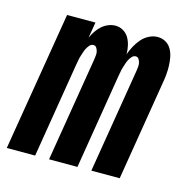

<svg xmlns="http://www.w3.org/2000/svg" viewBox="-101 -610 685 693"><g transform="rotate(15 241.5 -264.0)"><path d="M-17 0 69 -520H175L165 -461Q171 -474 179 -486Q187 -498 197.5 -507.5Q208 -517 221.5 -522.5Q235 -528 248 -528Q264 -528 277.5 -520Q291 -512 298.5 -499Q306 -486 309.5 -470.5Q313 -455 313 -439Q319 -455 327 -470Q335 -485 346.5 -498.5Q358 -512 374 -520Q390 -528 406 -528Q423 -528 436.5 -520Q450 -512 457.5 -498.5Q465 -485 468 -469.5Q471 -454 471.5 -437.5Q472 -421 470.5 -404.5Q469 -388 466 -372L405 0H299L363 -389Q364 -397 365 -405Q366 -413 364.5 -420Q363 -427 359 -433.5Q355 -440 347 -440Q339 -440 332.5 -432.5Q326 -425 322.5 -417.5Q319 -410 316.5 -402Q314 -394 311.5 -386Q309 -378 308 -370Q307 -362 305 -354L247 0H141L205 -389Q206 -397 207 -405Q208 -413 206.5 -420Q205 -427 201 -433.5Q197 -440 189 -440Q181 -440 174.5 -432.5Q168 -425 164.5 -417.5Q161 -410 158.5 -402Q156 -394 153.5 -386Q151 -378 150 -370Q149 -362 147 -354L89 0Z"/></g></svg>

Font: Iosevka Extrabold
Style: Italic
Weight: 800
Italic angle: -9°
Monospace: yes
Designer: Belleve Invis
Foundry: Belleve Invis
Version: Version 32.5.0; ttfautohint (v1.8.4)